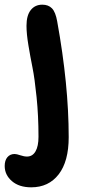

<svg xmlns="http://www.w3.org/2000/svg" viewBox="-58 -553 361 813"><path d="M74.2 240.2Q22.9 240.2 -7.6 213.9Q-38.1 187.5 -38.1 149.9Q-38.1 126 -26.6 112.5Q-15.1 99.1 3.9 99.1Q12.2 99.1 28.1 104.5Q43.9 109.9 56.2 109.9Q79.6 109.9 92.3 88.1Q105 66.4 105 25.9Q105 -62.5 96.9 -141.6Q88.9 -220.7 79.6 -266.8Q70.3 -313 62.3 -361.3Q54.2 -409.7 54.2 -443.8Q54.2 -487.8 72.3 -510.5Q90.3 -533.2 121.1 -533.2Q147 -533.2 162.1 -517.6Q177.2 -502 184.1 -462.9Q232.9 -193.8 232.9 27.8Q232.9 130.4 190.4 185.3Q147.9 240.2 74.2 240.2Z"/></svg>

Font: Shantell Sans Bouncy
Style: Regular
Weight: 600
Designer: Stephen Nixon, Anya Danilova, Shantell Martin
Foundry: Arrow Type
Version: Version 1.006;[9816181b4]